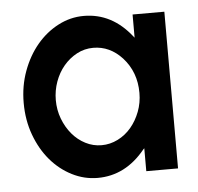

<svg xmlns="http://www.w3.org/2000/svg" viewBox="-41 -496 560 542"><g transform="rotate(-5 239.0 -224.5)"><path d="M443 -446V-2H353V-67L350 -64Q294 5 215 5Q177 5 142.5 -12.5Q108 -30 82 -60.5Q56 -91 40.5 -133Q25 -175 25 -224Q25 -272 40.5 -314Q56 -356 82 -387Q108 -418 142.5 -436Q177 -454 215 -454Q295 -454 350 -384L351 -383Q351 -381 353 -381V-446ZM316 -324Q281 -362 234 -362Q209 -362 187.5 -350.5Q166 -339 150 -320Q134 -301 125 -276Q116 -251 116 -224Q116 -196 125.5 -171Q135 -146 151 -127Q167 -108 188.5 -97Q210 -86 234 -86Q258 -86 280 -97Q302 -108 318 -127Q334 -146 343.5 -171Q353 -196 353 -224Q353 -283 316 -324Z"/></g></svg>

Font: Fundamental  Brigade
Style: Regular
Weight: 400
Designer: Peter Wiegel, original typeface by Arno Drescher 1935
Foundry: Peter Wiegel
Version: Version 0.000 2012 initial release